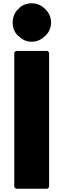

<svg xmlns="http://www.w3.org/2000/svg" viewBox="-20 -1142 387 1169"><path d="M269 -832H77L67 -822V-3L77 7H269L279 -3V-822ZM173 -888C203 -888 229 -899 250 -919L259 -927C279 -947 291 -975 291 -1005C291 -1035 279 -1063 259 -1083L252 -1090C232 -1110 203 -1122 173 -1122C144 -1122 116 -1112 96 -1092L95 -1090V-1089L89 -1084H88C68 -1064 57 -1035 57 -1005C57 -975 68 -946 88 -926H89L97 -919C117 -899 143 -888 173 -888Z"/></svg>

Font: Hussar Woodtype
Style: Ultra
Weight: 900
Foundry: Cannot Into Space Fonts
Version: Version 1.07